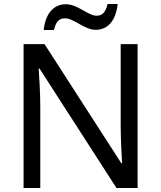

<svg xmlns="http://www.w3.org/2000/svg" viewBox="-20 -999 800 953"><path d="M197 -850H248C257 -889 271 -908 303 -908C347 -908 399 -851 455 -851C518 -851 556 -901 564 -979H514C504 -940 490 -921 459 -921C417 -921 366 -978 307 -978C244 -978 205 -929 197 -850ZM663 -66V-780H579V-377C579 -312 584 -221 586 -189H582L201 -780H97V-66H180V-465C180 -538 175 -612 172 -659H176L558 -66Z"/></svg>

Font: Noto Sans Malayalam UI
Style: Regular
Weight: 400
Designer: Jelle Bosma - Monotype Design Team
Foundry: Monotype Imaging Inc.
Version: Version 2.104